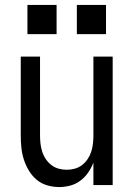

<svg xmlns="http://www.w3.org/2000/svg" viewBox="-20 -749 540 777"><path d="M220 8Q195 8 171 1Q147 -6 128.5 -21.5Q110 -37 97 -58.5Q84 -80 76.5 -103.5Q69 -127 66.5 -151.5Q64 -176 64 -200V-520H142V-200Q142 -183 144 -166.5Q146 -150 151 -134.5Q156 -119 165.5 -105Q175 -91 188 -81Q201 -71 217 -66.5Q233 -62 250 -62Q267 -62 283 -66.5Q299 -71 312 -81Q325 -91 334.5 -105Q344 -119 349 -134.5Q354 -150 356 -166.5Q358 -183 358 -200V-520H436V0H358V-91Q350 -70 337 -51Q324 -32 305.5 -18Q287 -4 264.5 2Q242 8 220 8ZM291 -611V-729H409V-611ZM91 -611V-729H209V-611Z"/></svg>

Font: Iosevka Fuck
Style: Regular
Weight: 400
Monospace: yes
Designer: Belleve Invis
Foundry: Belleve Invis
Version: Version 28.0.7; ttfautohint (v1.8.3)